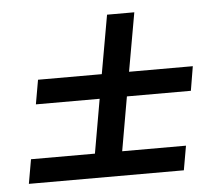

<svg xmlns="http://www.w3.org/2000/svg" viewBox="-42 -644 671 593"><g transform="rotate(-5 293.0 -348.0)"><path d="M67.4 -341.3 80.6 -416.5H278.3L310.5 -598.1H395L362.8 -416.5H560.5L547.9 -341.3H349.6L320.3 -173.8H518.1L504.9 -98.6H24.4L37.6 -173.8H235.8L265.1 -341.3Z"/></g></svg>

Font: Cascadia Mono PL SemiLight
Style: Italic
Weight: 350
Italic angle: -10°
Monospace: yes
Designer: Aaron Bell
Foundry: Saja Typeworks
Version: Version 2404.023; ttfautohint (v1.8.4)